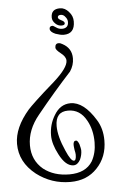

<svg xmlns="http://www.w3.org/2000/svg" viewBox="-60 -272 445 754"><g transform="rotate(-5 162.5 104.5)"><path d="M211 -132Q204 -132 196 -134Q188 -136 179 -139Q158 -148 158 -160Q158 -171 170 -171Q172 -171 175 -169Q178 -167 183 -164Q194 -156 206 -156Q232 -156 232 -181Q232 -192 224 -201Q217 -211 206 -211Q194 -211 194 -202Q194 -196 206 -190Q219 -184 219 -177Q219 -169 206 -169Q192 -169 182 -179Q170 -190 170 -204Q170 -237 205 -237Q225 -237 240 -219Q255 -203 255 -181Q255 -132 211 -132ZM187 446Q113 446 54 401Q-9 351 -9 279Q-9 215 49 148Q57 139 83.5 114Q110 89 156 49Q213 -2 213 -30Q213 -46 193 -61Q174 -76 174 -84Q174 -101 188 -101Q195 -101 203 -96Q239 -77 239 -37Q239 -10 223 14Q189 51 155 90.5Q121 130 87 172Q41 228 41 289Q41 348 84 384Q125 416 186 416Q250 416 277 373Q295 341 295 299Q295 249 274 212Q249 166 202 166Q152 166 152 223Q152 243 158.5 268Q165 293 178 322Q196 364 208 364Q217 364 217 341Q217 335 214 322Q213 315 212.5 310Q212 305 212 302Q212 286 223 286Q229 286 235 301Q237 309 238.5 315.5Q240 322 240 327Q240 344 232 362Q221 382 205 382Q174 382 149 333Q127 291 127 258Q127 215 149 179Q173 138 214 138Q266 138 312 213Q334 248 334 295Q334 360 293 403Q253 446 187 446Z"/></g></svg>

Font: Ole
Style: Regular
Weight: 400
Designer: Robert E. Leuschke
Foundry: Robert E. Leuschke
Version: Version 1.010; ttfautohint (v1.8.3)